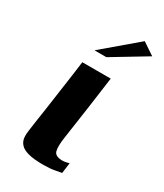

<svg xmlns="http://www.w3.org/2000/svg" viewBox="-154 -647 611 714"><g transform="rotate(30 151.5 -289.5)"><path d="M211 -399Q202 -330 192 -261Q182 -192 172 -123Q166 -83 171 -64Q176 -45 208 -45Q215 -45 224 -47Q233 -49 236 -50L230 -5Q223 -4 203 0Q183 4 154 4Q112 4 88.5 -2.5Q65 -9 54.5 -21Q44 -33 42.5 -48.5Q41 -64 44 -81.5Q47 -99 49 -117Q54 -149 59.5 -187.5Q65 -226 70.5 -265Q76 -304 81 -339Q86 -374 89 -399Q119 -399 149.5 -399Q180 -399 211 -399ZM106 -460 251 -583 303 -548 157 -460Z"/></g></svg>

Font: Genos Thin SemiBold
Style: Italic
Weight: 600
Italic angle: -8°
Version: Version 1.010